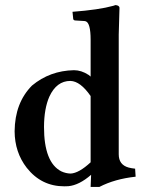

<svg xmlns="http://www.w3.org/2000/svg" viewBox="-20 -718 567 750"><path d="M334 -342.8Q293.9 -400.9 254.9 -401.9Q201.2 -401.9 172.9 -340.8Q152.3 -294.4 151.9 -222.2Q151.9 -83.5 219.2 -48.8Q236.8 -40.5 255.9 -40Q288.1 -41.5 334 -84ZM443.8 -583V-115.2Q443.8 -74.2 482.4 -63.5Q494.1 -60.5 507.8 -59.1L509.8 -27.8Q428.2 -19 368.2 12.2H334L335.9 -35.2Q289.1 5.4 247.1 9.3Q238.8 9.8 231 9.8Q141.6 9.8 84.5 -62.5Q37.6 -123 37.1 -205.1Q38.1 -316.4 105 -383.8Q174.8 -441.9 269 -443.8Q297.9 -443.8 326.2 -425.3Q331.1 -421.9 334 -418.9V-563Q334 -627.9 314.9 -634.8Q310.1 -636.2 304.2 -636.2L272 -638.2Q267.1 -639.6 266.1 -643.1L263.2 -671.9Q366.2 -679.7 422.4 -695.3Q427.7 -696.8 431.2 -698.2Q445.8 -696.8 446.8 -688Q446.8 -686 443.8 -583Z"/></svg>

Font: Linux Libertine O
Style: Semibold
Weight: 700
Designer: Philipp H. Poll
Foundry: Philipp H. Poll
Version: Version 5.0.0